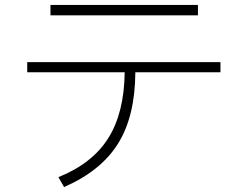

<svg xmlns="http://www.w3.org/2000/svg" viewBox="-20 -676 1002 776"><path d="M780 -656V-614H184V-656ZM871 -425V-384H527Q526 -206 457 -95.5Q388 15 239 80L216 40Q353 -15 417.5 -117.5Q482 -220 484 -384H90V-425Z"/></svg>

Font: Gmarket Sans TTF Light
Style: Regular
Weight: 300
Designer: Creative Director : Sungho Lee; Art Director : Kiwoong Choi; Project Manager : Sori Yang, Jongwook Yoon; Font Designer :
Foundry: Sandoll Inc.
Version: Version 1.000;hotconv 1.0.109;makeotfexe 2.5.65596